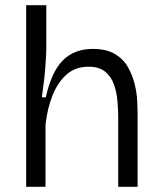

<svg xmlns="http://www.w3.org/2000/svg" viewBox="-20 -714 618 734"><path d="M80 0V-300V-694H157V-535Q157 -513 155.5 -489.5Q154 -466 152 -441.5Q150 -417 146.5 -392Q143 -367 140 -342H155Q169 -405 192.5 -446Q216 -487 251.5 -507Q287 -527 335 -527Q386 -527 418.5 -508Q451 -489 468.5 -458.5Q486 -428 494.5 -394Q503 -360 504.5 -328.5Q506 -297 506 -277V0H432V-262Q432 -293 429 -327.5Q426 -362 415.5 -391.5Q405 -421 382 -440Q359 -459 318 -459Q269 -459 235.5 -430Q202 -401 181.5 -351Q161 -301 154 -237V0Z"/></svg>

Font: Bricolage Grotesque Light
Style: Regular
Weight: 300
Designer: Mathieu Triay
Foundry: Atelier Triay
Version: Version 1.000;gftools[0.9.30]